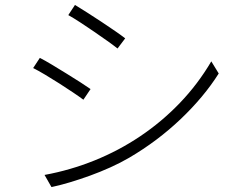

<svg xmlns="http://www.w3.org/2000/svg" viewBox="-20 -742 996 776"><path d="M283 -722Q303 -710 332 -691.5Q361 -673 390.5 -653.5Q420 -634 446 -616Q472 -598 486 -587L455 -546Q440 -558 414 -576.5Q388 -595 359.5 -614.5Q331 -634 303.5 -652Q276 -670 256 -681ZM160 -35Q264 -54 362 -93.5Q460 -133 547 -191.5Q634 -250 707 -326Q780 -402 834 -494L864 -445Q804 -350 710.5 -261Q617 -172 503 -105Q467 -84 426 -65.5Q385 -47 343.5 -32Q302 -17 262 -5Q222 7 188 14ZM141 -508Q161 -498 190 -480.5Q219 -463 249 -444.5Q279 -426 305.5 -409Q332 -392 346 -382L317 -339Q301 -351 275 -368.5Q249 -386 220 -404.5Q191 -423 162.5 -440Q134 -457 114 -467Z"/></svg>

Font: Kinto Sans Light
Style: Regular
Weight: 300
Designer: Authors: Ryoko NISHIZUKA  (kana & ideographs); Paul D. Hunt (Latin, Greek & Cyrillic); Wenlong ZHANG  (bopomofo); Sandol
Foundry: Adobe Systems Incorporated, ookami Inc.
Version: Version 0.001